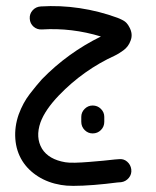

<svg xmlns="http://www.w3.org/2000/svg" viewBox="-20 -389 509 626"><path d="M219 217Q196 217 179 214Q137 207 104.5 186.5Q72 166 53 136Q33 104 30 64Q27 24 41 -16Q55 -54 77 -82.5Q99 -111 117 -131Q201 -217 309 -270Q214 -299 117 -293Q101 -292 89.5 -302Q78 -312 77 -328Q76 -344 86.5 -355.5Q97 -367 113 -368Q176 -372 239.5 -362.5Q303 -353 363 -331Q369 -329 381.5 -322.5Q394 -316 402 -300Q414 -278 406 -257Q399 -237 382.5 -225Q366 -213 355 -208Q252 -161 172 -78Q127 -31 112 10Q95 59 117 96Q139 131 193 140Q204 142 225 141.5Q246 141 270 139Q294 137 316.5 135Q339 133 354 131L367 130Q383 128 394.5 138Q406 148 408 163Q410 179 400 191Q390 203 375 205L362 206Q324 211 286.5 214Q249 217 219 217ZM282 46Q267 46 256 35Q245 24 245 8V-8Q245 -23 256 -34Q267 -45 282 -45Q298 -45 309 -34Q320 -23 320 -8V8Q320 24 309 35Q298 46 282 46Z"/></svg>

Font: Dongol
Style: Regular
Weight: 400
Designer: Abdo Mohamed and Ibrahim Hamdi
Foundry: Protype Foundry
Version: Version 1.000;hotconv 1.0.109;makeotfexe 2.5.65596